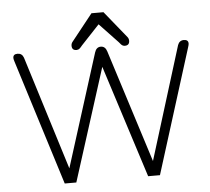

<svg xmlns="http://www.w3.org/2000/svg" viewBox="-55 -859 1004 918"><g transform="rotate(-5 447.0 -400.0)"><path d="M314.5 -670.9 417 -799.8H474.6L579.1 -670.9Q585 -663.1 585 -653.3Q585 -630.9 562.5 -630.9Q551.8 -630.9 543.9 -640.1Q536.1 -649.4 535.2 -650.4L446.3 -744.1L358.4 -650.4Q356.4 -648.4 353.5 -644.5Q350.6 -640.6 348.6 -639.2Q346.7 -637.7 344.7 -635.7Q340.8 -631.8 331.1 -630.9Q308.6 -630.9 308.6 -653.3Q308.6 -663.1 314.5 -670.9ZM648.4 -70.3 816.4 -612.3Q824.2 -633.8 845.7 -633.8Q867.2 -633.8 867.2 -615.2Q867.2 -609.4 863.3 -597.7L675.8 0H619.1L446.3 -540L274.4 0H218.8L30.3 -601.6Q26.4 -613.3 26.4 -619.1Q26.4 -637.7 47.9 -637.7Q69.3 -637.7 77.1 -616.2L247.1 -70.3L418 -611.3Q425.8 -636.7 447.3 -636.7Q468.8 -636.7 476.6 -611.3Z"/></g></svg>

Font: Jura
Style: Book
Weight: 400
Version: Version 2.5